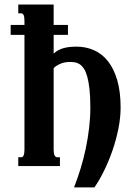

<svg xmlns="http://www.w3.org/2000/svg" viewBox="-20 -736 613 851"><path d="M281.2 -625.5V-581.5H217.8V-498.5Q235.8 -515.1 260 -522.2Q284.2 -529.3 318.8 -529.3Q360.8 -529.3 396.7 -513.4Q432.6 -497.6 458.7 -464.4Q484.9 -431.2 499.8 -380.1Q514.6 -329.1 514.6 -259.3Q514.6 -215.3 504.9 -166.3Q495.1 -117.2 478.8 -69.8Q462.4 -22.5 441.4 20.5Q420.4 63.5 398.4 94.7H308.1Q323.7 54.7 337.2 11.2Q350.6 -32.2 360.1 -77.6Q369.6 -123 375 -168.9Q380.4 -214.8 380.4 -259.3Q380.4 -307.1 376.7 -340.6Q373 -374 366.7 -396.5Q360.4 -418.9 351.8 -431.9Q343.3 -444.8 333 -451.4Q322.8 -458 311.8 -459.7Q300.8 -461.4 290 -461.4Q265.1 -461.4 245.6 -452.4Q226.1 -443.4 217.8 -433.6V-72.8Q217.8 -55.7 221.9 -47.4Q226.1 -39.1 232.4 -39.1H245.6V0H61V-39.1H74.2Q88.4 -39.1 88.4 -72.8V-581.5H27.3V-625.5H88.4V-643.1Q88.4 -662.6 84.5 -669.7Q80.6 -676.8 74.2 -676.8H61V-715.8H217.8V-625.5Z"/></svg>

Font: Arian AMU Serif
Style: Bold
Weight: 700
Designer: Ruben Hakobyan (Tarumian)
Foundry: Ruben Hakobyan (Tarumian)
Version: Version 1.002